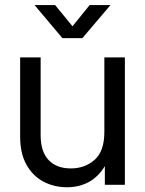

<svg xmlns="http://www.w3.org/2000/svg" viewBox="-20 -748 587 777"><path d="M251 9.8Q199.2 9.8 156 -12.9Q112.8 -35.6 87.2 -81.3Q61.5 -127 61.5 -195.3V-515.6H144.5V-201.2Q144.5 -134.3 176.8 -100.3Q209 -66.4 266.6 -66.4Q323.2 -66.4 362.8 -101.1Q402.3 -135.7 402.3 -213.9V-515.6H485.4V0H404.3V-75.7Q377.4 -31.7 338.6 -11Q299.8 9.8 251 9.8ZM203.1 -727.5 273.4 -641.6 342.8 -727.5H426.8V-727.1L313.5 -593.8H232.4L120.1 -727.1V-727.5Z"/></svg>

Font: Inter Display
Style: Regular
Weight: 400
Designer: Rasmus Andersson
Foundry: rsms
Version: Version 4.001;git-9221beed3